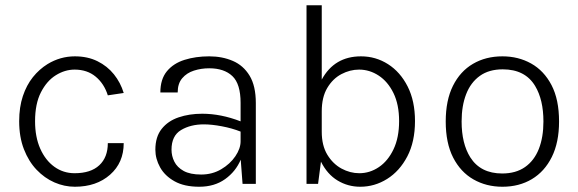

<svg xmlns="http://www.w3.org/2000/svg" viewBox="-20 -700 2200 731"><path d="M265 11Q225 11 187.2 -5.5Q149.5 -22 119.2 -53.8Q89 -85.5 71 -132Q53 -178.5 53 -238.5Q53 -292 67 -334Q81 -376 105.2 -406.2Q129.5 -436.5 161 -456Q209.5 -485.5 265 -485.5Q313.5 -485.5 351 -467Q388.5 -448.5 413.8 -417Q439 -385.5 451 -346L390.5 -337Q376.5 -381.5 344.2 -408.2Q312 -435 264 -435Q227 -435 192.5 -413.5Q158 -392 135.8 -348.5Q113.5 -305 113.5 -238.5Q113.5 -178.5 133.2 -134Q153 -89.5 187 -65Q221 -40.5 264 -40.5Q325.5 -40.5 358 -70.8Q390.5 -101 390.5 -155H451Q451 -80.5 399 -34.8Q347 11 265 11Z M738.5 11Q681.5 11 644.5 -9.8Q607.5 -30.5 589.5 -63Q571.5 -95.5 571.5 -130Q571.5 -179 595.5 -209.2Q619.5 -239.5 660 -253.2Q700.5 -267 750 -267Q821 -267 896 -238V-308.5Q896 -380.5 864.8 -410.2Q833.5 -440 776.5 -440Q746 -440 718.5 -431.2Q691 -422.5 673.8 -402.2Q656.5 -382 656.5 -348H590.5Q590.5 -398.5 615.5 -428.8Q640.5 -459 682.8 -472.2Q725 -485.5 776.5 -485.5Q826 -485.5 866.2 -468.2Q906.5 -451 930.2 -412Q954 -373 954 -307.5V0H903.5L896.5 -92Q877.5 -47 837 -18Q796.5 11 738.5 11ZM746 -35.5Q788 -35.5 822 -55.5Q856 -75.5 876 -105Q896 -134.5 896 -162V-199Q863 -212 824.5 -219.2Q786 -226.5 756 -226.5Q705.5 -226.5 669.2 -204.8Q633 -183 633 -130Q633 -106 643.8 -84.5Q654.5 -63 679.2 -49.2Q704 -35.5 746 -35.5Z M1351.5 11Q1304.5 11 1265.2 -12.8Q1226 -36.5 1202 -84.5L1191 0H1147V-680H1205V-397Q1253 -485.5 1354.5 -485.5Q1410.5 -485.5 1457.2 -455.8Q1504 -426 1532 -370.8Q1560 -315.5 1560 -239Q1560 -160.5 1530.8 -104.5Q1501.5 -48.5 1454 -18.8Q1406.5 11 1351.5 11ZM1348 -40.5Q1388 -40.5 1422.5 -63.8Q1457 -87 1478.2 -131.5Q1499.5 -176 1499.5 -239Q1499.5 -302 1478 -345.8Q1456.5 -389.5 1421.8 -412.2Q1387 -435 1347 -435Q1312.5 -435 1279.8 -417.8Q1247 -400.5 1226 -365.2Q1205 -330 1205 -276V-198.5Q1205 -146 1226.2 -111Q1247.5 -76 1280.2 -58.2Q1313 -40.5 1348 -40.5Z M1893 11Q1831.5 11 1782.5 -17Q1733.5 -45 1705.2 -100.2Q1677 -155.5 1677 -237.5Q1677 -318 1704.5 -373.2Q1732 -428.5 1780.8 -457Q1829.5 -485.5 1893 -485.5Q1953.5 -485.5 2002.2 -458.2Q2051 -431 2079.8 -376Q2108.5 -321 2108.5 -237.5Q2108.5 -158 2081 -102.5Q2053.5 -47 2005 -18Q1956.5 11 1893 11ZM1892 -39.5Q1944 -39.5 1979 -64Q2014 -88.5 2031.5 -133Q2049 -177.5 2049 -237.5Q2049 -320 2017.5 -372.5Q1979.5 -436 1894 -436Q1841.5 -436 1806.8 -411Q1772 -386 1754.8 -341.5Q1737.5 -297 1737.5 -237.5Q1737.5 -153.5 1770.5 -101Q1809.5 -39.5 1892 -39.5Z"/></svg>

Font: Betina Sans Light
Style: Regular
Weight: 300
Designer: Jonathan Pinhorn (font) & Cristiano Sobral (main changes)
Version: Version 2.001;October 6, 2020;FontCreator 13.0.0.2681 64-bit